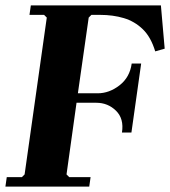

<svg xmlns="http://www.w3.org/2000/svg" viewBox="-23 -690 629 710"><path d="M-3 0 2 -35H58L68 -45L150 -625L140 -635H86L91 -670H572L586 -510L551 -500Q535 -553 505 -582Q475 -611 435 -623Q395 -635 347 -635H315L305 -625L265 -345H338Q381 -345 419 -374.5Q457 -404 464 -455H499L463 -200H428Q436 -251 406 -280.5Q376 -310 333 -310H260L223 -45L233 -35H312L307 0Z"/></svg>

Font: Brygada 1918
Style: Italic
Weight: 400
Italic angle: -8°
Designer: Mateusz Machalski | Borys Kosmynka | Przemek Hoffer
Foundry: NIEPODLEGLA 2018
Version: Version 3.006